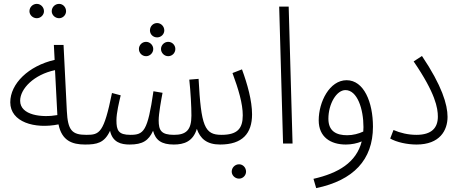

<svg xmlns="http://www.w3.org/2000/svg" viewBox="-20 -741 2374 991"><path d="M285 -647C305 -647 321 -664 321 -683C321 -704 305 -721 285 -721C264 -721 247 -704 247 -683C247 -664 264 -647 285 -647ZM170 -647C190 -647 207 -664 207 -683C207 -704 190 -721 170 -721C149 -721 132 -704 132 -683C132 -664 149 -647 170 -647ZM419 5C442 5 453 -6 453 -21C453 -36 444 -45 425 -45C351 -45 330 -69 325 -168L308 -509H258L262 -432C127 -401 33 -309 33 -213C33 -111 159 -74 282 -99C299 -15 352 5 419 5ZM84 -221C84 -283 155 -356 264 -379L276 -148V-147C198 -133 84 -145 84 -221Z M791 -548C811 -548 828 -564 828 -584C828 -605 811 -622 791 -622C770 -622 754 -605 754 -584C754 -564 770 -548 791 -548ZM734 -451C754 -451 771 -468 771 -488C771 -508 754 -525 734 -525C713 -525 697 -508 697 -488C697 -468 713 -451 734 -451ZM848 -451C869 -451 885 -468 885 -488C885 -508 869 -525 848 -525C828 -525 811 -508 811 -488C811 -468 828 -451 848 -451ZM419 5C480 5 519 -3 548 -66C561 -6 605 5 649 5C716 5 747 -15 770 -66C783 -17 814 5 877 5C929 5 976 -10 996 -76C1013 -26 1047 5 1116 5C1140 5 1150 -7 1150 -21C1150 -34 1143 -45 1123 -45C1036 -45 1018 -89 1005 -334L957 -330C964 -266 968 -190 968 -144C968 -69 940 -45 878 -45C812 -45 799 -68 799 -120C799 -154 812 -226 819 -262L772 -270C742 -63 722 -45 653 -45C591 -45 581 -68 581 -120C581 -159 595 -215 603 -249L558 -261C516 -54 494 -45 426 -45Z M1116 5C1231 5 1281 -52 1281 -151C1281 -221 1257 -307 1229 -383L1180 -364C1211 -280 1233 -206 1233 -146C1233 -76 1204 -45 1123 -45ZM1214 181C1234 181 1250 164 1250 145C1250 124 1234 107 1214 107C1193 107 1176 124 1176 145C1176 164 1193 181 1214 181Z M1441 0H1490L1470 -707H1421Z M1612 230C1804 190 1905 84 1905 -87C1905 -214 1858 -327 1769 -327C1681 -327 1625 -215 1625 -120C1625 -34 1686 5 1765 5C1794 5 1823 -1 1847 -11C1819 98 1726 153 1598 182ZM1675 -128C1675 -205 1717 -276 1763 -276C1824 -276 1856 -179 1856 -85C1856 -77 1855 -69 1855 -62C1832 -51 1802 -43 1772 -43C1717 -43 1675 -63 1675 -128Z M1994 -26C2027 -7 2081 5 2130 5C2250 5 2290 -68 2290 -138C2290 -201 2261 -299 2158 -452L2115 -424C2228 -259 2240 -183 2240 -139C2240 -82 2209 -45 2129 -45C2087 -45 2045 -55 2011 -70Z"/></svg>

Font: Noto Sans Arabic UI Cn Lt
Style: Regular
Weight: 300
Width: 3
Designer: Monotype Design Team, Nadine Chahine and Nizar Qandah
Foundry: Monotype Imaging Inc.
Version: Version 2.010